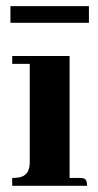

<svg xmlns="http://www.w3.org/2000/svg" viewBox="-20 -601 316 621"><path d="M13.7 -527.3H267.6V-581.1H13.7ZM238.3 -25.4H205.1V-419.9H19.5V-394.5H76.2V-76.2Q76.2 -33.2 42 -27.3Q32.2 -25.4 19.5 -25.4V0H261.7Q261.7 -22.5 249 -24.4Q244.1 -25.4 238.3 -25.4Z"/></svg>

Font: Abhaya Libre ExtraBold
Style: Regular
Weight: 800
Designer: Pushpananda Ekanayake, Sol Matas, Pathum Egodawatta
Foundry: Mooniak
Version: Version 1.050 ; ttfautohint (v1.6)